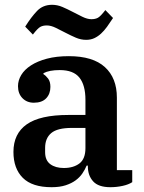

<svg xmlns="http://www.w3.org/2000/svg" viewBox="-20 -768 600 800"><path d="M195 12Q114 12 75 -27Q36 -66 36 -135Q36 -211 91.5 -250Q147 -289 265 -289H336V-352Q336 -413 311 -444.5Q286 -476 229 -476Q185 -476 161 -463V-459Q171 -453 180.5 -440.5Q190 -428 190 -406Q190 -377 172.5 -358.5Q155 -340 121 -340Q92 -340 73.5 -359Q55 -378 55 -409Q55 -433 68.5 -455.5Q82 -478 109 -495.5Q136 -513 175.5 -523.5Q215 -534 267 -534Q367 -534 417 -488.5Q467 -443 467 -361V-59H531V-9Q516 1 491 6.5Q466 12 440 12Q390 12 368 -12.5Q346 -37 346 -75V-78H341Q334 -61 323 -45Q312 -29 295 -16.5Q278 -4 253.5 4Q229 12 195 12ZM246 -68Q286 -68 311 -87Q336 -106 336 -151V-235H279Q219 -235 193.5 -213.5Q168 -192 168 -152V-134Q168 -100 189.5 -84Q211 -68 246 -68ZM339 -602Q317 -602 296 -611Q275 -620 254 -631Q233 -642 212.5 -652Q192 -662 175 -662Q159 -662 148 -656Q137 -650 117 -624L85 -657Q110 -697 134.5 -722.5Q159 -748 197 -748Q219 -748 240 -739Q261 -730 282 -719Q303 -708 323.5 -698Q344 -688 361 -688Q377 -688 388 -694Q399 -700 419 -726L451 -693Q438 -673 426 -656.5Q414 -640 401 -628Q388 -616 373 -609Q358 -602 339 -602Z"/></svg>

Font: IBM Plex Serif SmBld
Style: Regular
Weight: 600
Designer: Mike Abbink, Paul van der Laan, Pieter van Rosmalen
Foundry: Bold Monday
Version: Version 3.001